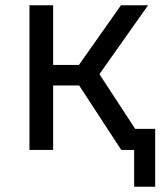

<svg xmlns="http://www.w3.org/2000/svg" viewBox="-20 -570 640 730"><path d="M92 0V-550H182V-323H280L440 -550H543L358 -288L494 -80H570V140H490V0H441L281 -245H182V0Z"/></svg>

Font: JetBrainsMonoNL NF
Style: Regular
Weight: 400
Designer: Philipp Nurullin, Konstantin Bulenkov
Foundry: JetBrains
Version: Version 2.304; ttfautohint (v1.8.4.7-5d5b);Nerd Fonts 3.2.1